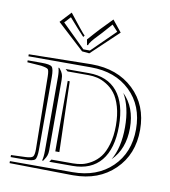

<svg xmlns="http://www.w3.org/2000/svg" viewBox="-78 -796 725 820"><g transform="rotate(10 284.0 -386.5)"><path d="M17.6 -485.4V-493.7H78.6Q114.3 -493.7 122.8 -485.4Q131.3 -477.1 131.3 -441.4V-127Q131.3 -91.3 122.8 -82.8Q114.3 -74.2 78.6 -74.2H17.6V-83L80.6 -85.4Q105.5 -86.4 111.8 -93.5Q118.2 -100.6 118.2 -126L113.8 -441.4Q113.3 -466.3 108.4 -471.7Q103.5 -477.1 78.6 -481ZM210 -436.5 218.8 -131.3H201.2V-437ZM183.6 -485.4H284.2Q365.2 -485.4 407.7 -433.8Q450.2 -382.3 450.2 -284.2Q450.2 -186 407.7 -134.5Q365.2 -83 284.2 -83H183.6L190.9 -93.8H284.2Q304.2 -93.8 323.2 -97.9Q342.3 -102.1 363.5 -114.7Q384.8 -127.4 400.4 -147.5Q416 -167.5 426.5 -202.9Q437 -238.3 437 -284.2Q437 -330.1 426.8 -365.5Q416.5 -400.9 400.6 -421.4Q384.8 -441.9 363.5 -454.8Q342.3 -467.8 323.2 -472.2Q304.2 -476.6 284.2 -476.6H193.4ZM17.6 -47.9V-56.6H288.6Q394.5 -56.6 459.5 -119.4Q524.4 -182.1 524.4 -284.2Q524.4 -386.2 459.5 -448.7Q394.5 -511.2 288.6 -511.2H17.6V-520L284.2 -524.4H290Q401.9 -524.4 471.9 -458Q542 -391.6 542 -284.2Q542 -177.7 473.1 -110.8Q404.3 -43.9 294.4 -43.9H284.2ZM443.8 -140.1Q476.6 -195.8 476.6 -284.2Q476.6 -372.1 443.8 -427.7Q498 -374.5 498 -284.2Q498 -193.4 443.8 -140.1ZM156.2 -485.4Q156.7 -483.9 161.6 -478.5Q166.5 -473.1 170.7 -462.9Q174.8 -452.6 174.8 -437V-131.3Q174.8 -118.2 171.4 -108.6Q168 -99.1 163.1 -92.3Q158.2 -85.4 157.2 -83H152.3Q157.2 -97.7 157.2 -127V-441.4V-447.3Q157.2 -471.7 152.3 -485.4ZM251.5 -625.5Q257.8 -633.3 276.1 -653.3Q294.4 -673.3 297.9 -677.2L348.1 -729L388.2 -679.2L271.5 -568.8L239.7 -571.8L123 -679.2L167.5 -727.1L212.4 -670.4Q217.3 -665 225.1 -655Q232.9 -645 238.8 -640.1L233.9 -633.3Q230.5 -637.7 204.6 -665L167.5 -707L143.1 -680.2L243.7 -581.1H272L373 -680.2L348.1 -707L311 -665Q304.7 -658.2 295.7 -648.7Q286.6 -639.2 281.7 -633.8Q276.9 -628.4 271.7 -622.1Q266.6 -615.7 263.9 -611.1Q261.2 -606.4 260.3 -602.1H255.9Z"/></g></svg>

Font: FoglihtenNo03
Style: Regular
Weight: 500
Version: Version 0.59